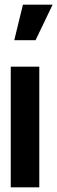

<svg xmlns="http://www.w3.org/2000/svg" viewBox="-20 -801 245 821"><path d="M41 -629 78 -781H205L132 -629ZM26 0V-516H148V0Z"/></svg>

Font: Stick No Bills ExtraBold
Style: Regular
Weight: 800
Version: Version 2.000